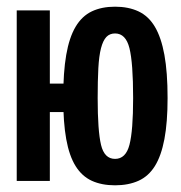

<svg xmlns="http://www.w3.org/2000/svg" viewBox="-20 -557 540 574"><path d="M30 -526H129V-16H30ZM324 -537Q364 -537 394 -523Q424 -509 443 -477Q462 -445 471.5 -393Q481 -341 481 -264Q481 -191 471.5 -141Q462 -91 443 -60.5Q424 -30 394 -16.5Q364 -3 324 -3Q284 -3 254.5 -16.5Q225 -30 206 -60.5Q187 -91 178 -141Q169 -191 169 -264Q169 -341 178 -393Q187 -445 206 -477Q225 -509 254.5 -523Q284 -537 324 -537ZM324 -457Q308 -457 298 -446.5Q288 -436 282 -413Q276 -390 274 -353Q272 -316 272 -264Q272 -166 282 -124Q292 -82 324 -82Q356 -82 367 -124Q378 -166 378 -264Q378 -369 367 -413Q356 -457 324 -457ZM247 -222H64V-307H247Z"/></svg>

Font: D2Coding
Style: Bold
Weight: 700
Monospace: yes
Designer: Yong-Rak Park; Jeong-Hwan Yoon; Sang-Min Lee;
Foundry: NHN Corporation
Version: Version 1.3.2; Build 20180524